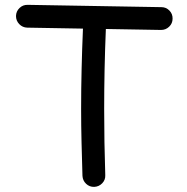

<svg xmlns="http://www.w3.org/2000/svg" viewBox="-20 -708 754 773"><path d="M359.4 44.4Q340.3 44.9 326.7 32Q313 19 312 0Q310.1 -67.4 308.3 -134.5Q306.6 -201.7 306.6 -269Q306.6 -351.1 308.6 -431.6Q310.5 -512.2 314 -592.8L89.8 -596.7Q70.8 -597.2 57.6 -610.8Q44.4 -624.5 44.4 -643.6Q44.9 -662.6 58.6 -675.8Q72.3 -689 91.3 -688.5L629.9 -679.2Q648.9 -679.2 662.1 -665.5Q675.3 -651.9 674.8 -632.8Q674.8 -613.8 661.1 -600.6Q647.5 -587.4 628.4 -587.4L406.2 -591.3Q399.4 -430.2 399.4 -269Q399.4 -137.2 403.8 -2.9Q404.8 16.1 391.6 29.8Q378.4 43.5 359.4 44.4Z"/></svg>

Font: Mikhak Medium
Style: Regular
Weight: 500
Designer: Amin Abedi
Version: Version 3.3